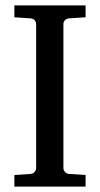

<svg xmlns="http://www.w3.org/2000/svg" viewBox="-20 -691 370 711"><path d="M33.2 0V-43L92.8 -46.9Q103.5 -47.9 108.6 -54.7Q113.8 -61.5 113.8 -68.8V-602.1Q113.8 -609.4 108.6 -615.7Q103.5 -622.1 92.8 -623L33.2 -627V-670.9H296.9V-627L235.8 -623Q225.6 -622.1 220.2 -615.7Q214.8 -609.4 214.8 -602.1V-68.8Q214.8 -61.5 220.2 -54.7Q225.6 -47.9 235.8 -46.9L296.9 -43V0Z"/></svg>

Font: BabelStone Ogham
Style: Regular
Weight: 400
Designer: Andrew West
Foundry: BabelStone
Version: Version 2.02 March 14, 2022